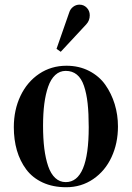

<svg xmlns="http://www.w3.org/2000/svg" viewBox="-20 -786 563 821"><path d="M264.2 -504.9Q317.9 -504.9 361.1 -482.7Q404.3 -460.4 430.4 -423.3Q456.5 -386.2 470.5 -340.6Q484.4 -294.9 484.4 -245.1Q484.4 -173.3 457 -114.3Q429.7 -55.2 378.7 -20.3Q327.6 14.6 263.2 14.6Q206.1 14.6 162.4 -5.6Q118.7 -25.9 92 -61.8Q65.4 -97.7 52.2 -143.1Q39.1 -188.5 39.1 -242.2Q39.1 -315.9 67.6 -376Q96.2 -436 147.7 -470.5Q199.2 -504.9 264.2 -504.9ZM261.2 -7.3Q359.4 -7.3 359.4 -242.2Q359.4 -301.3 354.7 -343.8Q350.1 -386.2 339.1 -418.7Q328.1 -451.2 308.6 -467Q289.1 -482.9 261.2 -482.9Q235.4 -482.9 216.3 -465.3Q197.3 -447.8 186 -415.5Q174.8 -383.3 169.4 -341.8Q164.1 -300.3 164.1 -248Q164.1 -193.8 169.4 -151.1Q174.8 -108.4 186 -75.4Q197.3 -42.5 216.3 -24.9Q235.4 -7.3 261.2 -7.3ZM348.6 -681.6 239.7 -564.5 221.7 -577.1 275.9 -732.4Q280.3 -747.1 292.5 -756.6Q304.7 -766.1 319.8 -766.1Q338.4 -766.1 351.1 -752.9Q363.8 -739.7 363.8 -720.7Q363.8 -697.8 348.6 -681.6Z"/></svg>

Font: VidalokaRegular
Style: Regular
Weight: 400
Designer: Cyreal (www.cyreal.org)
Foundry: Cyreal (www.cyreal.org)
Version: Version 1.000